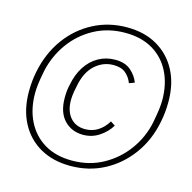

<svg xmlns="http://www.w3.org/2000/svg" viewBox="-106 -815 932 933"><g transform="rotate(15 360.5 -349.0)"><path d="M328 -15Q415 -15 484.5 -53.5Q554 -92 600 -155.5Q646 -219 662 -295Q671 -342 674 -367.5Q677 -393 677 -412Q677 -492 646.5 -553Q616 -614 558.5 -648Q501 -682 420 -682Q333 -682 263.5 -644Q194 -606 148.5 -542.5Q103 -479 86 -402Q77 -357 74 -331Q71 -305 71 -285Q71 -206 101.5 -145Q132 -84 189.5 -49.5Q247 -15 328 -15ZM327 12Q240 12 175.5 -24.5Q111 -61 75.5 -128Q40 -195 40 -285Q40 -312 42.5 -337.5Q45 -363 50 -387Q70 -485 123 -557.5Q176 -630 253 -670Q330 -710 421 -710Q509 -710 573 -673Q637 -636 672.5 -569.5Q708 -503 708 -412Q708 -385 705.5 -360Q703 -335 698 -310Q679 -213 625.5 -140.5Q572 -68 495.5 -28Q419 12 327 12ZM348 -150Q290 -150 253 -189Q216 -228 216 -301Q216 -318 217.5 -334.5Q219 -351 223 -367Q233 -421 258.5 -460.5Q284 -500 322 -521.5Q360 -543 407 -543Q456 -543 485 -518Q514 -493 526 -460L499 -450Q488 -479 466 -497.5Q444 -516 405 -516Q352 -516 311.5 -479Q271 -442 258 -371L252 -341Q250 -328 249 -317.5Q248 -307 248 -299Q248 -243 275.5 -211Q303 -179 351 -179Q386 -179 414.5 -197Q443 -215 463 -248L486 -233Q466 -199 429.5 -174.5Q393 -150 348 -150Z"/></g></svg>

Font: IBM Plex Sans ExtraLight
Style: Italic
Weight: 250
Italic angle: -11.31°
Designer: Mike Abbink, Paul van der Laan, Pieter van Rosmalen
Foundry: Bold Monday
Version: Version 3.201